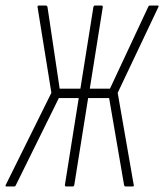

<svg xmlns="http://www.w3.org/2000/svg" viewBox="-33 -675 594 695"><path d="M-9 0Q-11 0 -12.5 -1Q-14 -2 -12 -6L153 -339L103 -649Q102 -655 108 -655H132Q138 -655 139 -649L183 -354H258L305 -649Q306 -655 311 -655H333Q340 -655 339 -649L292 -354H365L503 -649Q505 -655 510 -655H538Q540 -655 541 -653.5Q542 -652 540 -649L393 -339L451 -6Q453 0 447 0H422Q417 0 416 -6L362 -320H286L236 -6Q235 0 230 0H207Q201 0 202 -6L252 -320H180L25 -6Q23 0 18 0Z"/></svg>

Font: Sofia Sans Extra Condensed ExtraLight
Style: Italic
Weight: 250
Italic angle: -9°
Version: Version 4.100